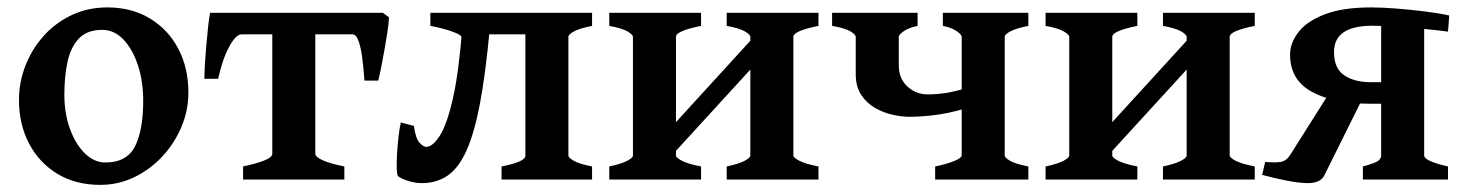

<svg xmlns="http://www.w3.org/2000/svg" viewBox="-20 -489 3987 523"><path d="M493.2 -236.8Q493.2 -188 474.1 -143.1Q455.1 -98.1 421.9 -62.5Q388.7 -26.9 345.2 -6.1Q301.8 14.6 253.4 14.6Q186 14.6 136.2 -15.6Q86.4 -45.9 59.1 -98.1Q31.7 -150.4 31.7 -216.8Q31.7 -265.1 49.3 -310.3Q66.9 -355.5 99.1 -391.4Q131.3 -427.2 175.5 -448Q219.7 -468.8 272.5 -468.8Q338.9 -468.8 388.7 -438.5Q438.5 -408.2 465.8 -356Q493.2 -303.7 493.2 -236.8ZM370.1 -214.8Q370.1 -266.6 356 -310.3Q341.8 -354 316.7 -380.9Q291.5 -407.7 258.3 -407.7Q217.8 -407.7 195.3 -384.5Q172.9 -361.3 164.1 -321.3Q155.3 -281.2 155.3 -231Q155.3 -179.7 170.7 -137.7Q186 -95.7 211.4 -71Q236.8 -46.4 267.1 -46.4Q325.2 -46.4 347.7 -90.3Q370.1 -134.3 370.1 -214.8Z M1039.6 -441.9Q1039.1 -426.8 1035.4 -402.3Q1031.7 -377.9 1026.9 -351.1Q1022 -324.2 1017.6 -302Q1013.2 -279.8 1010.3 -269.5H972.7Q970.7 -300.3 967 -329.3Q963.4 -358.4 956.8 -377Q950.2 -395.5 939.9 -395.5H786.6L798.3 -454.1H1022.9ZM638.2 -395.5Q622.6 -395.5 604.2 -361.6Q585.9 -327.6 574.2 -274.4H536.6Q536.6 -285.2 537.8 -308.3Q539.1 -331.5 541.5 -359.9Q543.9 -388.2 546.6 -413.6Q549.3 -439 552.2 -454.1H797.9L760.7 -395.5ZM642.1 0V-35.6Q675.3 -42.5 698.5 -51.3Q721.7 -60.1 721.7 -70.3V-408.2Q721.7 -414.1 707 -416Q692.4 -418 656.7 -418.5V-454.1H903.3V-418.5Q870.6 -418 854.7 -416.5Q838.9 -415 838.9 -408.2V-70.3Q838.9 -61 860.6 -51.8Q882.3 -42.5 918 -35.6V0Z M1346.2 0V-35.6Q1411.1 -48.3 1411.1 -64.5V-395.5H1275.4V-383.8L1236.8 -388.7Q1235.8 -394.5 1211.2 -403.3Q1186.5 -412.1 1152.3 -418.5V-454.1H1592.8V-418.5Q1560.1 -412.1 1544.2 -403.8Q1528.3 -395.5 1528.3 -388.7V-65.4Q1528.3 -59.6 1543 -51Q1557.6 -42.5 1592.8 -35.6V0ZM1314 -409.7Q1302.7 -288.1 1287.4 -207Q1272 -126 1250.5 -78.4Q1229 -30.8 1199 -10.5Q1168.9 9.8 1128.9 9.8Q1111.3 9.8 1093 4.2Q1074.7 -1.5 1064.5 -8.8Q1061.5 -10.7 1060.8 -28.1Q1060.1 -45.4 1061.5 -69.8Q1063 -94.2 1065.7 -117.7Q1068.4 -141.1 1071.8 -155.3L1107.4 -146Q1112.3 -111.3 1122.8 -100.1Q1133.3 -88.9 1140.6 -88.9Q1158.7 -88.9 1178.2 -119.6Q1197.8 -150.4 1213.9 -221.7Q1230 -293 1239.3 -414.6Z M1758.8 -9.8V-87.9L2048.8 -405.3V-326.7ZM1639.6 0V-35.6Q1672.4 -42.5 1688.2 -50.8Q1704.1 -59.1 1704.1 -65.4V-388.7Q1704.1 -394.5 1689.5 -403.3Q1674.8 -412.1 1639.6 -418.5V-454.1H1889.6V-418.5Q1821.3 -404.8 1821.3 -388.7V-65.4Q1821.3 -59.6 1837.6 -51Q1854 -42.5 1889.6 -35.6V0ZM1959.5 0V-35.6Q1992.2 -42.5 2008.1 -50.8Q2023.9 -59.1 2023.9 -65.4V-388.7Q2023.9 -394.5 2009.3 -403.3Q1994.6 -412.1 1959.5 -418.5V-454.1H2209.5V-418.5Q2141.1 -404.8 2141.1 -388.7V-65.4Q2141.1 -59.6 2157.5 -51Q2173.8 -42.5 2209.5 -35.6V0Z M2479.5 -454.1V-418.5Q2455.6 -413.6 2441.9 -404.1Q2428.2 -394.5 2428.2 -388.7V-312Q2428.2 -274.4 2451.9 -253.2Q2475.6 -231.9 2506.3 -231.9Q2531.2 -231.9 2557.1 -235.8Q2583 -239.7 2633.8 -254.9V-201.7Q2583.5 -184.1 2540 -177.5Q2496.6 -170.9 2456.5 -170.9Q2436 -170.9 2411.1 -176.5Q2386.2 -182.1 2363.5 -195.1Q2340.8 -208 2325.9 -230.5Q2311 -252.9 2311 -286.6V-388.7Q2311 -394.5 2297.1 -403.3Q2283.2 -412.1 2246.6 -418.5V-454.1ZM2527.3 0V-35.6Q2560.5 -42.5 2580.1 -50.8Q2599.6 -59.1 2599.6 -65.4V-388.7Q2599.6 -394.5 2586.2 -404.1Q2572.8 -413.6 2548.3 -418.5V-454.1H2781.2V-418.5Q2748.5 -412.1 2732.7 -403.8Q2716.8 -395.5 2716.8 -388.7V-65.4Q2716.8 -59.6 2731.2 -51Q2745.6 -42.5 2781.2 -35.6V0Z M2947.3 -9.8V-87.9L3237.3 -405.3V-326.7ZM2828.1 0V-35.6Q2860.8 -42.5 2876.7 -50.8Q2892.6 -59.1 2892.6 -65.4V-388.7Q2892.6 -394.5 2877.9 -403.3Q2863.3 -412.1 2828.1 -418.5V-454.1H3078.1V-418.5Q3009.8 -404.8 3009.8 -388.7V-65.4Q3009.8 -59.6 3026.1 -51Q3042.5 -42.5 3078.1 -35.6V0ZM3147.9 0V-35.6Q3180.7 -42.5 3196.5 -50.8Q3212.4 -59.1 3212.4 -65.4V-388.7Q3212.4 -394.5 3197.8 -403.3Q3183.1 -412.1 3147.9 -418.5V-454.1H3397.9V-418.5Q3329.6 -404.8 3329.6 -388.7V-65.4Q3329.6 -59.6 3345.9 -51Q3362.3 -42.5 3397.9 -35.6V0Z M3715.3 -468.8Q3745.1 -468.8 3785.2 -465.6Q3825.2 -462.4 3863.8 -457.5Q3902.3 -452.6 3927.7 -446.8L3924.3 -402.8Q3896.5 -406.7 3857.2 -410.4Q3817.9 -414.1 3779.8 -416.5Q3741.7 -418.9 3718.3 -418.9Q3613.8 -418.9 3613.8 -347.2Q3613.8 -302.7 3641.6 -283.9Q3669.4 -265.1 3713.9 -265.1H3756.8L3753.9 -206.5H3707Q3613.3 -206.5 3553.7 -238.8Q3494.1 -271 3494.1 -340.3Q3494.1 -371.6 3516.6 -401.1Q3539.1 -430.7 3587.9 -449.7Q3636.7 -468.8 3715.3 -468.8ZM3692.4 0V-35.6Q3728.5 -45.4 3735.4 -51.8Q3742.2 -58.1 3742.2 -65.4V-447.3L3859.4 -437.5V-65.4Q3859.4 -50.3 3924.3 -35.6V0ZM3426.3 -47.9Q3457 -45.4 3470.5 -48.3Q3483.9 -51.3 3493.7 -65.9L3616.2 -259.8L3693.4 -224.6L3586.9 -10.3Q3576.2 9.8 3542.5 9.8Q3519 9.8 3483.4 2.7Q3447.8 -4.4 3418 -12.7Z"/></svg>

Font: Gentium Plus
Style: Bold
Weight: 700
Designer: Victor Gaultney, Annie Olsen, Iska Routamaa, Becca Hirsbrunner
Foundry: SIL International
Version: Version 6.101